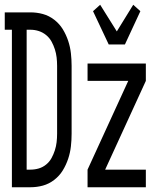

<svg xmlns="http://www.w3.org/2000/svg" viewBox="-32 -787 652 807"><path d="M18 0V-662H-12V-735H96Q123 -735 148.5 -728Q174 -721 196 -704Q218 -687 232 -664Q246 -641 254.5 -615.5Q263 -590 266 -563.5Q269 -537 269 -510V-225Q269 -198 266 -171.5Q263 -145 254.5 -119.5Q246 -94 232 -71Q218 -48 196 -31Q174 -14 148.5 -7Q123 0 96 0ZM80 -74H96Q114 -74 131 -79Q148 -84 162 -95.5Q176 -107 184.5 -122.5Q193 -138 198.5 -155Q204 -172 206 -189.5Q208 -207 208 -225V-510Q208 -528 206 -545.5Q204 -563 198.5 -580Q193 -597 184.5 -612.5Q176 -628 162 -639.5Q148 -651 131 -656.5Q114 -662 96 -662H80ZM425 -600 359 -740 389 -767 459 -655 528 -767 558 -740 493 -600ZM336 0V-74L507 -447H336V-520H581V-447L410 -74H581V0Z"/></svg>

Font: Nova
Style: Regular
Weight: 400
Monospace: yes
Designer: Belleve Invis
Foundry: Belleve Invis
Version: Version 24.1.4; ttfautohint (v1.8.4)